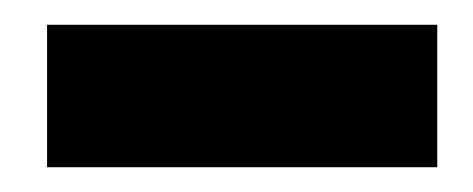

<svg xmlns="http://www.w3.org/2000/svg" viewBox="-20 -772 382 155"><path d="M18 -752H333V-637H18Z"/></svg>

Font: Gontserrat ExtraBold
Style: Regular
Weight: 800
Designer: Julieta Ulanovsky
Foundry: Julieta Ulanovsky
Version: Version 6.001